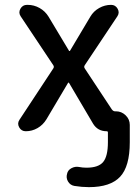

<svg xmlns="http://www.w3.org/2000/svg" viewBox="-20 -540 578 790"><path d="M86 0Q68 0 59 -16Q50 -32 60 -47L199 -258Q204 -265 199 -272L65 -473Q55 -488 64 -504Q73 -520 91 -520H94Q120 -520 143 -507Q166 -494 180 -471L264 -331Q264 -330 266 -330Q268 -330 268 -331L352 -472Q365 -494 388 -507Q411 -520 437 -520Q455 -520 464 -504Q473 -488 463 -473L329 -272Q324 -265 329 -258L440 -90Q446 -82 453 -82H457Q480 -82 497 -65.5Q514 -49 514 -26V45Q514 145 474 187.5Q434 230 346 230Q317 230 286 225Q269 222 260 207Q251 192 256 175Q259 160 274 152Q289 144 305 147Q320 150 336 150Q385 150 404.5 126.5Q424 103 424 45V5Q424 0 419 0Q382 0 363 -31L264 -199Q264 -200 262 -200Q260 -200 260 -199L171 -49Q157 -26 134.5 -13Q112 0 86 0Z"/></svg>

Font: Rounded Mplus 1c Medium
Style: Regular
Weight: 500
Version: Version 1.059.20150529